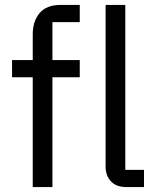

<svg xmlns="http://www.w3.org/2000/svg" viewBox="-20 -760 636 780"><path d="M113 -446H29V-516H113V-620Q113 -674 141 -707Q169 -740 226 -740H304V-670H193V-516H304V-446H193V0H113ZM494 0Q452 0 430.5 -23.5Q409 -47 409 -83V-740H489V-70H565V0Z"/></svg>

Font: IBM Plex Sans KR
Style: Regular
Weight: 400
Designer: Mike Abbink; Paul van der Laan; Pieter van Rosmalen; Wujin Sim; Chorong Kim; Dohee Lee;
Foundry: Sandoll Inc.
Version: Version 1.000